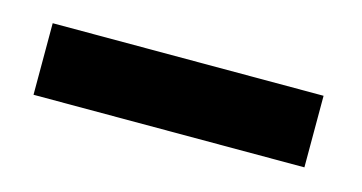

<svg xmlns="http://www.w3.org/2000/svg" viewBox="-30 -791 455 241"><g transform="rotate(15 197.5 -670.5)"><path d="M370 -717H18V-624H370Z"/></g></svg>

Font: United Sans
Style: Bold
Weight: 700
Designer: Pablo Impallari, Rodrigo Fuenzalida (Modified by Dan O. Williams)
Version: Version 1.000;PS 001.000;hotconv 1.0.88;makeotf.lib2.5.64775